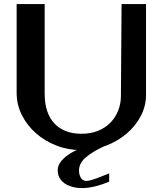

<svg xmlns="http://www.w3.org/2000/svg" viewBox="-20 -738 820 968"><path d="M389.9 18.8Q323.7 18.8 264.8 -4Q205.8 -26.8 160.7 -66.7Q115.6 -106.6 89.8 -158.9Q63.9 -211.2 63.9 -269.6V-717.6H205.2V-265.6Q205.2 -215.3 218.2 -177.3Q231.2 -139.3 255.6 -114.1Q280 -88.8 314.1 -76.2Q348.2 -63.6 390.5 -63.6Q438.3 -63.6 475.2 -78.8Q512.2 -94.1 537.6 -120.6Q563 -147.2 576.1 -181.3Q589.3 -215.3 589.6 -252.8L592.9 -717.6H716.2V-259.9Q716.2 -204.1 690.2 -153.7Q664.1 -103.2 618.6 -64.5Q573.1 -25.8 514.3 -3.5Q455.4 18.8 389.9 18.8ZM394 210.3Q359.6 210.3 331.6 199.9Q303.6 189.6 287.2 169.4Q270.9 149.2 270.9 120Q270.9 95.4 289.2 73.7Q307.5 52 334.6 35.4Q361.7 18.7 389.1 9.4Q416.6 0 434.6 0H503.9Q443.9 27.8 411.1 56.9Q378.3 85.9 378.3 121.5Q378.3 136.3 382.8 148.3Q387.3 160.3 395.3 167.2Q403.4 174.1 413.9 174.1Q424.7 174.1 437.3 170.7Q450 167.3 471.6 159.2Q493.1 151.1 530.4 136.4V178Q495.8 192.6 460.1 201.5Q424.3 210.3 394 210.3Z"/></svg>

Font: Russolo 10pt ExtraLight
Style: Regular
Weight: 200
Designer: Micah Stupak-Hahn
Version: Version 1.000